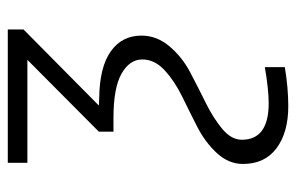

<svg xmlns="http://www.w3.org/2000/svg" viewBox="-152 -400 753 488"><g transform="rotate(-90 224.0 -156.5)"><path d="M50.8 85Q50.8 48.8 78.1 19Q105.5 -10.7 144.5 -30.8Q183.6 -50.8 222.7 -69.8Q261.7 -88.9 289.1 -114.3Q316.4 -139.6 316.4 -170.9Q316.4 -203.1 280.3 -223.6Q244.1 -244.1 168 -244.1H132.8V-281.2L315.4 -462.9H53.7V-512.7H392.6V-472.7L199.2 -281.2L219.7 -280.3Q296.9 -279.3 336.9 -251Q377 -222.7 377 -172.9Q377 -133.8 349.6 -101.6Q322.3 -69.3 283.2 -48.8Q244.1 -28.3 205.6 -9.3Q167 9.8 139.6 32.7Q112.3 55.7 112.3 82Q112.3 150.4 205.1 150.4Q240.2 150.4 296.9 140.6V191.4Q244.1 200.2 197.3 200.2Q130.9 200.2 90.8 170.4Q50.8 140.6 50.8 85Z"/></g></svg>

Font: Gothic A1 Light
Style: Regular
Weight: 300
Version: Version 2.50